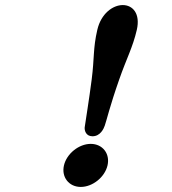

<svg xmlns="http://www.w3.org/2000/svg" viewBox="-20 -703 680 758"><path d="M464.7 -683C425.2 -683 378.9 -649.2 364.1 -585C346.9 -510.8 353 -474.7 342 -389.5C332.1 -311.9 317.4 -222.6 314.4 -200.6L314.3 -199.8L314.3 -198.9C313.6 -188.7 318.4 -165 345.1 -165C376.3 -165 389.7 -195.3 393.7 -207.3C400.3 -225.4 413 -282 450.6 -389.1C479.7 -472.8 504.1 -515.7 520.1 -585C534.9 -649.3 504 -683 464.7 -683ZM232.5 -50C221.8 -3.7 252.1 35 298.9 35C345.7 35 393.8 -3.7 404.5 -50C415.2 -96.3 385 -135 338.2 -135C291.4 -135 243.2 -96.3 232.5 -50Z"/></svg>

Font: Linux Libertine Mono O 
Style: Mono Bold Oblique
Weight: 400
Italic angle: -13°
Designer: Philipp H. Poll
Foundry: Philipp H. Poll
Version: Version 5.1.7